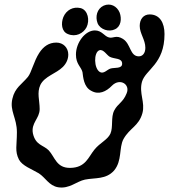

<svg xmlns="http://www.w3.org/2000/svg" viewBox="-20 -782 772 852"><path d="M281 -631C316 -616 350 -634 364 -661C379 -691 371 -737 338 -746C304 -754 274 -737 261 -706C250 -678 253 -642 281 -631ZM413 -679C425 -650 464 -639 490 -652C517 -664 521 -699 511 -726C499 -755 470 -770 440 -757C410 -743 402 -708 413 -679ZM238 49C288 57 319 23 357 15C403 6 450 15 486 -25C523 -69 507 -126 528 -165C556 -215 596 -222 612 -280C625 -328 596 -368 610 -419C626 -474 710 -497 710 -631C710 -681 689 -718 644 -718C616 -718 600 -696 600 -667C600 -633 625 -606 625 -570C625 -545 612 -532 596 -532C556 -532 561 -587 526 -609C495 -629 482 -610 463 -616C443 -621 432 -647 401 -647C358 -647 317 -593 317 -540C317 -497 340 -486 346 -462C349 -441 351 -396 385 -379C418 -360 451 -375 477 -402C512 -437 559 -408 542 -368C526 -327 503 -323 487 -292C471 -262 483 -218 470 -189C457 -161 424 -149 399 -118C372 -85 360 -38 292 -37C230 -36 224 -85 196 -115C172 -139 138 -137 126 -190C117 -237 156 -256 156 -298C156 -337 143 -370 159 -405C178 -444 229 -455 259 -485C274 -500 283 -519 283 -540C283 -570 261 -593 230 -593C197 -593 173 -576 154 -547C130 -510 120 -461 104 -441C77 -408 46 -393 35 -344C22 -289 55 -260 55 -195C55 -136 45 -112 64 -74C79 -46 120 -32 152 -13C182 6 197 42 238 49ZM467 -530C488 -519 522 -526 522 -499C522 -476 488 -483 471 -478C456 -474 441 -453 424 -462C396 -477 395 -550 421 -559C439 -565 454 -537 467 -530Z"/></svg>

Font: PicNic
Style: Regular
Weight: 400
Designer: Mariel Nils
Foundry: Velvetyne Type Foundry
Version: Version 2.000;Glyphs 3.2.3 (3260)